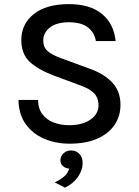

<svg xmlns="http://www.w3.org/2000/svg" viewBox="-20 -668 658 910"><path d="M309.5 13Q244.5 13 190 -10.2Q135.5 -33.5 102.2 -79.2Q69 -125 67.5 -194.5H160.5Q160.5 -153.5 180.8 -126.8Q201 -100 234.8 -87.2Q268.5 -74.5 308.5 -74.5Q350 -74.5 381.2 -86.8Q412.5 -99 429.8 -120.2Q447 -141.5 447 -168.5Q447 -205 424.5 -227.2Q402 -249.5 356 -265L237.5 -309Q161 -337.5 121 -374.8Q81 -412 81 -478.5Q81 -554 140 -601.2Q199 -648.5 306 -648.5Q407.5 -648.5 463.8 -601.5Q520 -554.5 528 -473.5H434.5Q427.5 -514.5 396.2 -538.5Q365 -562.5 306 -562.5Q248.5 -562.5 216.8 -537.8Q185 -513 185 -475.5Q185 -444.5 205.2 -426.2Q225.5 -408 268.5 -392.5L403.5 -343Q473 -318.5 512 -277Q551 -235.5 551 -171.5Q551 -117.5 523 -76Q495 -34.5 441.2 -10.8Q387.5 13 309.5 13ZM288 221.5 239.5 196.5Q265.5 184 283.5 168.8Q301.5 153.5 308 131.5Q289.5 129.5 277.2 118.2Q265 107 266.5 88.5Q267.5 70.5 282 57.8Q296.5 45 317 45Q342.5 45 358 63.2Q373.5 81.5 371.5 110Q370.5 140 349 171Q327.5 202 288 221.5Z"/></svg>

Font: Karla Medium
Style: Regular
Weight: 500
Designer: Jonathan Pinhorn
Version: Version 2.001